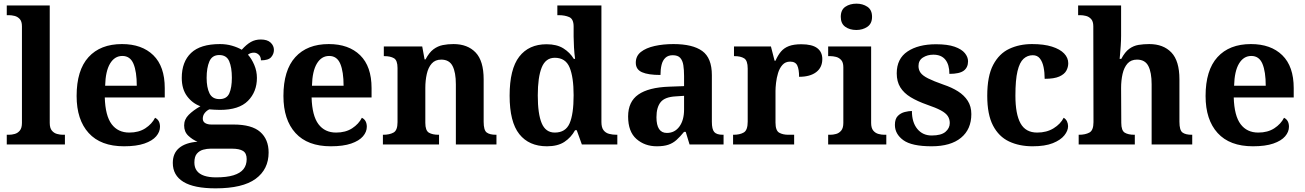

<svg xmlns="http://www.w3.org/2000/svg" viewBox="-20 -790 7137 1050"><path d="M17 0V-53H29Q44 -53 60.5 -57.5Q77 -62 88.5 -76Q100 -90 100 -118V-646Q100 -673 88 -686Q76 -699 59.5 -703Q43 -707 29 -707H17V-760H252V-118Q252 -90 263.5 -76Q275 -62 292 -57.5Q309 -53 323 -53H335V0Z M658 10Q531 10 465 -62.5Q399 -135 399 -265Q399 -406 464 -477.5Q529 -549 647 -549Q756 -549 818.5 -488Q881 -427 881 -308V-257H553Q556 -157 590.5 -111Q625 -65 687 -65Q739 -65 775 -88.5Q811 -112 828 -146Q842 -139 848.5 -126.5Q855 -114 855 -97Q855 -69 834 -44.5Q813 -20 769.5 -5Q726 10 658 10ZM728 -321Q728 -398 710 -441Q692 -484 649 -484Q607 -484 582 -442.5Q557 -401 555 -321Z M1159 240Q1041 240 983 204.5Q925 169 925 101Q925 48 960 19Q995 -10 1060 -15Q1033 -26 1010 -47.5Q987 -69 987 -104Q987 -137 1012 -162Q1037 -187 1076 -209Q1032 -225 1003 -264Q974 -303 974 -364Q974 -452 1025 -500.5Q1076 -549 1183 -549Q1218 -549 1249 -540Q1280 -531 1302 -518Q1328 -547 1352 -560.5Q1376 -574 1406 -574Q1442 -574 1460 -557Q1478 -540 1478 -517Q1478 -495 1463 -477.5Q1448 -460 1407 -460Q1407 -480 1395 -491Q1383 -502 1369 -502Q1349 -502 1336 -491Q1356 -469 1370.5 -435Q1385 -401 1385 -364Q1385 -288 1336 -238.5Q1287 -189 1183 -189Q1172 -189 1153 -190Q1134 -191 1125 -192Q1111 -186 1100 -172.5Q1089 -159 1089 -141Q1089 -125 1102 -117Q1115 -109 1136 -109H1257Q1357 -109 1403 -68.5Q1449 -28 1449 44Q1449 136 1378 188Q1307 240 1159 240ZM1161 180Q1220 180 1257 168.5Q1294 157 1311.5 135Q1329 113 1329 80Q1329 48 1309 35.5Q1289 23 1248 23H1132Q1112 23 1091.5 28.5Q1071 34 1057 50Q1043 66 1043 99Q1043 126 1056.5 144Q1070 162 1096.5 171Q1123 180 1161 180ZM1180 -248Q1220 -248 1234 -279.5Q1248 -311 1248 -365Q1248 -421 1233.5 -455Q1219 -489 1179 -489Q1140 -489 1125 -454Q1110 -419 1110 -364Q1110 -312 1125.5 -280Q1141 -248 1180 -248Z M1789 10Q1662 10 1596 -62.5Q1530 -135 1530 -265Q1530 -406 1595 -477.5Q1660 -549 1778 -549Q1887 -549 1949.5 -488Q2012 -427 2012 -308V-257H1684Q1687 -157 1721.5 -111Q1756 -65 1818 -65Q1870 -65 1906 -88.5Q1942 -112 1959 -146Q1973 -139 1979.5 -126.5Q1986 -114 1986 -97Q1986 -69 1965 -44.5Q1944 -20 1900.5 -5Q1857 10 1789 10ZM1859 -321Q1859 -398 1841 -441Q1823 -484 1780 -484Q1738 -484 1713 -442.5Q1688 -401 1686 -321Z M2074 0V-53H2076Q2110 -53 2132 -65Q2154 -77 2154 -122V-418Q2154 -460 2134.5 -471.5Q2115 -483 2082 -483H2079V-536H2289L2302 -465H2307Q2327 -503 2350.5 -520.5Q2374 -538 2401.5 -543.5Q2429 -549 2460 -549Q2537 -549 2581 -503Q2625 -457 2625 -356V-124Q2625 -78 2641.5 -65.5Q2658 -53 2692 -53H2695V0H2473V-329Q2473 -394 2455 -429Q2437 -464 2393 -464Q2360 -464 2341 -442.5Q2322 -421 2314 -385.5Q2306 -350 2306 -309V-118Q2306 -76 2325.5 -64.5Q2345 -53 2378 -53H2381V0Z M2971 10Q2873 10 2820 -56.5Q2767 -123 2767 -267Q2767 -412 2819.5 -480Q2872 -548 2969 -548Q3025 -548 3061 -525.5Q3097 -503 3118 -468H3125Q3121 -496 3119 -531Q3117 -566 3117 -590V-645Q3117 -686 3093 -696.5Q3069 -707 3036 -707H3028V-760H3269V-123Q3269 -93 3280.5 -78Q3292 -63 3311 -58Q3330 -53 3352 -53H3356V0H3162L3134 -78H3125Q3103 -38 3066.5 -14Q3030 10 2971 10ZM3014 -65Q3073 -65 3095 -115.5Q3117 -166 3117 -269Q3117 -368 3095 -421Q3073 -474 3014 -474Q2964 -474 2942.5 -421Q2921 -368 2921 -268Q2921 -167 2942.5 -116Q2964 -65 3014 -65Z M3572 10Q3506 10 3460.5 -30Q3415 -70 3415 -153Q3415 -234 3471 -273Q3527 -312 3639 -316L3721 -319V-374Q3721 -408 3717 -433.5Q3713 -459 3700 -473.5Q3687 -488 3659 -488Q3634 -488 3619 -474Q3604 -460 3598 -435.5Q3592 -411 3592 -380Q3525 -380 3491 -395Q3457 -410 3457 -447Q3457 -484 3485 -506Q3513 -528 3560 -538.5Q3607 -549 3663 -549Q3768 -549 3820.5 -511Q3873 -473 3873 -379V-124Q3873 -83 3886 -68Q3899 -53 3933 -53H3937V0H3751L3730 -69H3721Q3699 -42 3679.5 -24.5Q3660 -7 3635 1.5Q3610 10 3572 10ZM3627 -63Q3670 -63 3695.5 -98Q3721 -133 3721 -191V-266L3676 -263Q3616 -260 3593 -231.5Q3570 -203 3570 -149Q3570 -63 3627 -63Z M3989 0V-53H3992Q4026 -53 4047.5 -65.5Q4069 -78 4069 -125V-415Q4069 -459 4049.5 -471Q4030 -483 3997 -483H3994V-536H4196L4216 -458H4221Q4234 -488 4251 -508Q4268 -528 4294.5 -538Q4321 -548 4362 -548Q4421 -548 4449 -527Q4477 -506 4477 -467Q4477 -421 4443.5 -395.5Q4410 -370 4350 -370Q4350 -411 4340 -432Q4330 -453 4301 -453Q4275 -453 4259 -435Q4243 -417 4235 -390.5Q4227 -364 4224 -337Q4221 -310 4221 -293V-120Q4221 -76 4241 -64.5Q4261 -53 4291 -53H4323V0Z M4509 0V-53H4521Q4536 -53 4552.5 -57.5Q4569 -62 4580.5 -76Q4592 -90 4592 -118V-422Q4592 -449 4580 -462Q4568 -475 4551.5 -479Q4535 -483 4521 -483H4509V-536H4744V-118Q4744 -90 4755.5 -76Q4767 -62 4784 -57.5Q4801 -53 4815 -53H4827V0ZM4663 -626Q4627 -626 4602.5 -643.5Q4578 -661 4578 -698Q4578 -736 4603 -753Q4628 -770 4664 -770Q4698 -770 4723.5 -753Q4749 -736 4749 -698Q4749 -661 4723.5 -643.5Q4698 -626 4663 -626Z M5075 10Q4966 10 4920 -23.5Q4874 -57 4874 -107Q4874 -140 4890 -156Q4906 -172 4928 -177.5Q4950 -183 4967 -183Q4967 -121 4996.5 -85Q5026 -49 5075 -49Q5127 -49 5150.5 -69Q5174 -89 5174 -117Q5174 -139 5163 -155.5Q5152 -172 5125 -186.5Q5098 -201 5051 -217Q4997 -236 4960 -258.5Q4923 -281 4903.5 -312.5Q4884 -344 4884 -389Q4884 -469 4943 -508.5Q5002 -548 5099 -548Q5162 -548 5200.5 -534.5Q5239 -521 5256.5 -499.5Q5274 -478 5274 -455Q5274 -421 5250.5 -403.5Q5227 -386 5172 -386Q5172 -436 5150 -463.5Q5128 -491 5084 -491Q5052 -491 5027.5 -475.5Q5003 -460 5003 -429Q5003 -408 5014.5 -392Q5026 -376 5056 -361Q5086 -346 5140 -327Q5185 -312 5219 -290.5Q5253 -269 5272.5 -238.5Q5292 -208 5292 -166Q5292 -83 5235.5 -36.5Q5179 10 5075 10Z M5627 10Q5554 10 5498 -16.5Q5442 -43 5410.5 -103.5Q5379 -164 5379 -266Q5379 -374 5411.5 -435.5Q5444 -497 5499.5 -523Q5555 -549 5624 -549Q5689 -549 5733 -535Q5777 -521 5799.5 -497.5Q5822 -474 5822 -444Q5822 -423 5811.5 -403.5Q5801 -384 5773 -371.5Q5745 -359 5693 -359Q5693 -394 5687 -423Q5681 -452 5667 -470Q5653 -488 5628 -488Q5599 -488 5577.5 -468.5Q5556 -449 5544.5 -401Q5533 -353 5533 -267Q5533 -166 5561 -115.5Q5589 -65 5652 -65Q5704 -65 5742 -88.5Q5780 -112 5797 -146Q5809 -139 5815 -126.5Q5821 -114 5821 -100Q5821 -75 5800.5 -49.5Q5780 -24 5737.5 -7Q5695 10 5627 10Z M5879 0V-53H5881Q5915 -53 5937.5 -65Q5960 -77 5960 -122L5959 -646Q5959 -673 5947 -686Q5935 -699 5918.5 -703Q5902 -707 5888 -707H5876V-760H6111V-595Q6111 -569 6109 -539.5Q6107 -510 6105 -489Q6103 -468 6103 -468H6112Q6132 -506 6155.5 -523Q6179 -540 6206.5 -544.5Q6234 -549 6265 -549Q6342 -549 6386 -503Q6430 -457 6430 -356V-124Q6430 -78 6446.5 -65.5Q6463 -53 6497 -53H6500V0H6278V-329Q6278 -394 6260 -429Q6242 -464 6198 -464Q6165 -464 6146 -442.5Q6127 -421 6119 -385.5Q6111 -350 6111 -309L6112 -118Q6112 -76 6131 -64.5Q6150 -53 6183 -53H6186V0Z M6832 10Q6705 10 6639 -62.5Q6573 -135 6573 -265Q6573 -406 6638 -477.5Q6703 -549 6821 -549Q6930 -549 6992.5 -488Q7055 -427 7055 -308V-257H6727Q6730 -157 6764.5 -111Q6799 -65 6861 -65Q6913 -65 6949 -88.5Q6985 -112 7002 -146Q7016 -139 7022.5 -126.5Q7029 -114 7029 -97Q7029 -69 7008 -44.5Q6987 -20 6943.5 -5Q6900 10 6832 10ZM6902 -321Q6902 -398 6884 -441Q6866 -484 6823 -484Q6781 -484 6756 -442.5Q6731 -401 6729 -321Z"/></svg>

Font: Noto Naskh Arabic
Style: Bold
Weight: 700
Designer: Monotype Design Team, David Williams, Mohamad Dakak and Nizar Qandah
Foundry: Monotype Imaging Inc.
Version: Version 2.016